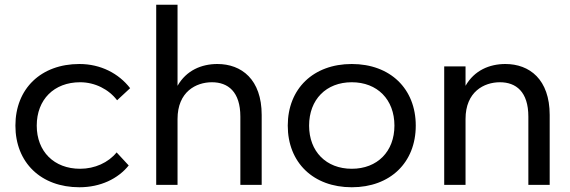

<svg xmlns="http://www.w3.org/2000/svg" viewBox="-20 -780 2404 810"><path d="M523 -82 472 -137C437 -94 380 -68 318 -68C208 -68 135 -141 135 -250C135 -360 208 -433 318 -433C381 -433 439 -403 474 -357L529 -408C481 -470 405 -510 315 -510C153 -510 45 -406 45 -250C45 -94 153 10 315 10C404 10 478 -26 523 -82Z M639 0H729V-278C729 -393 807 -433 874 -433C942 -433 994 -393 994 -288V0H1084V-295C1084 -445 999 -510 897 -510C830 -510 766 -483 729 -418V-760H639Z M1464 -510C1302 -510 1194 -406 1194 -250C1194 -94 1302 10 1464 10C1626 10 1734 -94 1734 -250C1734 -406 1626 -510 1464 -510ZM1464 -68C1356 -68 1284 -141 1284 -250C1284 -360 1356 -433 1464 -433C1572 -433 1644 -360 1644 -250C1644 -141 1572 -68 1464 -68Z M2209 -288V0H2299V-295C2299 -445 2214 -510 2112 -510C2045 -510 1981 -483 1944 -418V-500H1854V0H1944V-278C1944 -393 2022 -433 2089 -433C2157 -433 2209 -393 2209 -288Z"/></svg>

Font: Gully
Style: Regular
Weight: 400
Designer: jaikishan Patel
Foundry: MagicType
Version: Version 1.000;Glyphs 3.2 (3242)